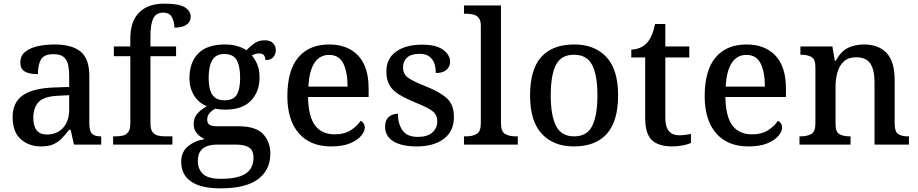

<svg xmlns="http://www.w3.org/2000/svg" viewBox="-20 -790 5013 1049"><path d="M204 10Q138 10 93.5 -29.5Q49 -69 49 -151Q49 -231 105 -269.5Q161 -308 275 -312L358 -315V-373Q358 -409 352 -436.5Q346 -464 327.5 -479Q309 -494 272 -494Q219 -494 203 -463.5Q187 -433 187 -385Q139 -385 115 -399.5Q91 -414 91 -449Q91 -484 116 -505.5Q141 -527 183.5 -537Q226 -547 278 -547Q373 -547 420.5 -508Q468 -469 468 -375V-117Q468 -75 482 -60Q496 -45 530 -45H533V0H384L366 -81H358Q337 -54 317 -33.5Q297 -13 271 -1.5Q245 10 204 10ZM236 -55Q292 -55 325 -92Q358 -129 358 -191V-270L300 -267Q222 -264 192 -233.5Q162 -203 162 -146Q162 -55 236 -55Z M598 0V-45H613Q634 -45 652 -49.5Q670 -54 681 -69Q692 -84 692 -115V-483H602V-536H692V-582Q692 -673 740 -721.5Q788 -770 877 -770Q960 -770 991 -749.5Q1022 -729 1022 -699Q1022 -671 999 -655Q976 -639 933 -639Q933 -668 920 -694.5Q907 -721 872 -721Q833 -721 817.5 -689.5Q802 -658 802 -594V-536H942V-483H802V-115Q802 -84 813 -69Q824 -54 842.5 -49.5Q861 -45 881 -45H922V0Z M1185 239Q1077 239 1023.5 201.5Q970 164 970 95Q970 39 1008 8.5Q1046 -22 1098 -30Q1076 -40 1057 -60Q1038 -80 1038 -113Q1038 -144 1056 -166.5Q1074 -189 1110 -210Q1066 -227 1040.5 -268Q1015 -309 1015 -362Q1015 -449 1063 -498Q1111 -547 1210 -547Q1247 -547 1278.5 -537.5Q1310 -528 1326 -515Q1342 -533 1367 -551.5Q1392 -570 1426 -570Q1457 -570 1472 -554Q1487 -538 1487 -516Q1487 -495 1474 -478.5Q1461 -462 1430 -462Q1430 -476 1423 -487Q1416 -498 1397 -498Q1384 -498 1374.5 -495Q1365 -492 1356 -487Q1374 -466 1386 -437Q1398 -408 1398 -365Q1398 -290 1351.5 -240.5Q1305 -191 1210 -191Q1198 -191 1182 -192.5Q1166 -194 1156 -196Q1138 -187 1125 -172Q1112 -157 1112 -136Q1112 -118 1123.5 -109Q1135 -100 1171 -100H1285Q1377 -100 1417 -58Q1457 -16 1457 50Q1457 138 1390.5 188.5Q1324 239 1185 239ZM1207 -242Q1255 -242 1273.5 -272.5Q1292 -303 1292 -365Q1292 -429 1273 -462Q1254 -495 1206 -495Q1159 -495 1139.5 -461Q1120 -427 1120 -364Q1120 -303 1140 -272.5Q1160 -242 1207 -242ZM1187 187Q1255 187 1294 172.5Q1333 158 1349 132Q1365 106 1365 72Q1365 31 1340.5 15.5Q1316 0 1269 0H1166Q1140 0 1116 7Q1092 14 1076.5 33.5Q1061 53 1061 91Q1061 133 1088.5 160Q1116 187 1187 187Z M1789 10Q1675 10 1612.5 -62Q1550 -134 1550 -264Q1550 -405 1609.5 -476Q1669 -547 1779 -547Q1879 -547 1936.5 -486.5Q1994 -426 1994 -307V-260H1663Q1665 -153 1701.5 -104.5Q1738 -56 1809 -56Q1861 -56 1896.5 -78.5Q1932 -101 1950 -130Q1958 -127 1965.5 -117Q1973 -107 1973 -93Q1973 -72 1953 -48Q1933 -24 1892.5 -7Q1852 10 1789 10ZM1879 -317Q1879 -395 1856 -442.5Q1833 -490 1778 -490Q1726 -490 1697.5 -445.5Q1669 -401 1665 -317Z M2257 10Q2174 10 2129 -18Q2084 -46 2084 -98Q2084 -125 2095 -140.5Q2106 -156 2122.5 -162.5Q2139 -169 2154 -169Q2154 -114 2179 -78Q2204 -42 2263 -42Q2315 -42 2342 -66Q2369 -90 2369 -127Q2369 -151 2358 -167Q2347 -183 2320.5 -197.5Q2294 -212 2247 -231Q2194 -253 2159 -274.5Q2124 -296 2107.5 -325.5Q2091 -355 2091 -400Q2091 -471 2144.5 -508.5Q2198 -546 2286 -546Q2363 -546 2401 -518Q2439 -490 2439 -453Q2439 -425 2419 -408Q2399 -391 2361 -391Q2361 -441 2339 -468.5Q2317 -496 2273 -496Q2226 -496 2204 -475.5Q2182 -455 2182 -421Q2182 -385 2210 -365Q2238 -345 2305 -319Q2385 -287 2422.5 -252Q2460 -217 2460 -151Q2460 -73 2405 -31.5Q2350 10 2257 10Z M2515 0V-45H2528Q2561 -45 2584 -58Q2607 -71 2607 -117V-649Q2607 -678 2595.5 -692Q2584 -706 2566 -710.5Q2548 -715 2528 -715H2515V-760H2717V-117Q2717 -71 2740 -58Q2763 -45 2796 -45H2809V0Z M3115 10Q3004 10 2940 -59Q2876 -128 2876 -269Q2876 -410 2937 -478.5Q2998 -547 3118 -547Q3229 -547 3293 -478.5Q3357 -410 3357 -269Q3357 -128 3295.5 -59Q3234 10 3115 10ZM3117 -45Q3187 -45 3215.5 -102Q3244 -159 3244 -269Q3244 -380 3215 -435.5Q3186 -491 3116 -491Q3046 -491 3017.5 -435.5Q2989 -380 2989 -269Q2989 -159 3018 -102Q3047 -45 3117 -45Z M3654 10Q3578 10 3541.5 -24.5Q3505 -59 3505 -146V-476H3429V-519Q3451 -519 3474 -528Q3497 -537 3513 -554Q3544 -586 3559 -659H3615V-536H3746V-476H3615V-146Q3615 -97 3634.5 -74Q3654 -51 3689 -51Q3707 -51 3723 -53Q3739 -55 3755 -58V-9Q3741 -2 3712.5 4Q3684 10 3654 10Z M4069 10Q3955 10 3892.5 -62Q3830 -134 3830 -264Q3830 -405 3889.5 -476Q3949 -547 4059 -547Q4159 -547 4216.5 -486.5Q4274 -426 4274 -307V-260H3943Q3945 -153 3981.5 -104.5Q4018 -56 4089 -56Q4141 -56 4176.5 -78.5Q4212 -101 4230 -130Q4238 -127 4245.5 -117Q4253 -107 4253 -93Q4253 -72 4233 -48Q4213 -24 4172.5 -7Q4132 10 4069 10ZM4159 -317Q4159 -395 4136 -442.5Q4113 -490 4058 -490Q4006 -490 3977.5 -445.5Q3949 -401 3945 -317Z M4348 0V-45H4355Q4389 -45 4412 -57.5Q4435 -70 4435 -116V-424Q4435 -467 4413 -479Q4391 -491 4358 -491H4353V-536H4528L4541 -458H4546Q4575 -510 4613 -528.5Q4651 -547 4701 -547Q4780 -547 4824 -500.5Q4868 -454 4868 -352V-117Q4868 -70 4887.5 -57.5Q4907 -45 4941 -45H4946V0H4758V-341Q4758 -406 4736 -441.5Q4714 -477 4657 -477Q4615 -477 4590.5 -454.5Q4566 -432 4555.5 -395.5Q4545 -359 4545 -317V-112Q4545 -68 4567 -56.5Q4589 -45 4622 -45H4627V0Z"/></svg>

Font: Noto Serif Sinhala Medium
Style: Regular
Weight: 500
Designer: Jelle Bosma - Monotype Design Team
Foundry: Monotype Imaging Inc.
Version: Version 2.007; ttfautohint (v1.8.4.7-5d5b)